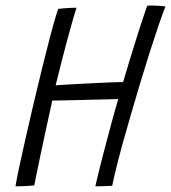

<svg xmlns="http://www.w3.org/2000/svg" viewBox="-20 -673 618 694"><path d="M36 0.5Q39.5 -22 49.2 -67.8Q59 -113.5 72.5 -173.2Q86 -233 101.5 -298.8Q117 -364.5 132.5 -427.5Q148 -490.5 161.5 -542Q170 -573.5 177.2 -599Q184.5 -624.5 190.5 -641Q195 -641.5 203.8 -642.2Q212.5 -643 222 -643.8Q231.5 -644.5 241 -644.8Q250.5 -645 256.5 -645Q247.5 -617 237.5 -580.8Q227.5 -544.5 218 -509.5Q209 -475.5 201.2 -445Q193.5 -414.5 188.2 -393Q183 -371.5 181 -364.5Q192.5 -365.5 216.8 -367Q241 -368.5 271.5 -370Q302 -371.5 332.5 -373Q363 -374.5 387.8 -375.5Q412.5 -376.5 425 -376.5Q435.5 -412.5 450.8 -462.5Q466 -512.5 482.2 -563Q498.5 -613.5 512 -652Q514.5 -652.5 519.2 -652.8Q524 -653 530 -653Q542.5 -653 557 -652Q571.5 -651 578 -649.5Q568 -624.5 553.2 -581.2Q538.5 -538 521.2 -484Q504 -430 486.2 -371Q468.5 -312 451.8 -254Q435 -196 421 -146Q413 -116.5 406 -89Q399 -61.5 393.8 -39.2Q388.5 -17 385.5 -1.5Q378.5 -1 367.5 -0.5Q356.5 0 344.8 0.2Q333 0.5 324.5 0.5Q337.5 -55.5 352.5 -113.5Q367.5 -171.5 381.8 -224Q396 -276.5 407.5 -315Q397 -314.5 373.2 -314Q349.5 -313.5 319 -312.8Q288.5 -312 258 -311.2Q227.5 -310.5 203.5 -310Q179.5 -309.5 169 -309.5Q159.5 -266 148.2 -214.5Q137 -163 127.2 -116.5Q117.5 -70 111 -38.8Q104.5 -7.5 104 -3Q99.5 -2.5 91.8 -1.8Q84 -1 73.8 -0.5Q63.5 0 53.5 0.2Q43.5 0.5 36 0.5Z"/></svg>

Font: Grandstander Thin ExtraLight
Style: Italic
Weight: 250
Italic angle: -15°
Version: Version 1.200